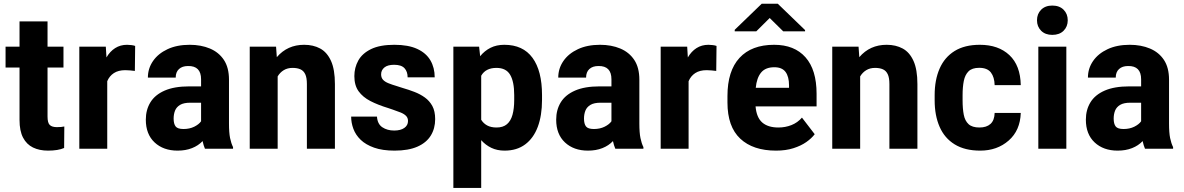

<svg xmlns="http://www.w3.org/2000/svg" viewBox="-20 -770 6128 994"><path d="M274.4 -111.8Q298.8 -111.8 313 -115.2L312 -3.9Q281.2 9.8 228.5 9.8Q184.1 9.8 150.9 -6.3Q117.7 -22.5 99.4 -57.4Q81.1 -92.3 81.1 -148.9V-420.4H8.8V-528.3H81.1V-659.2H226.1V-528.3H308.6V-420.4H226.1V-166.5Q226.1 -133.8 237.8 -122.8Q249.5 -111.8 274.4 -111.8Z M637.7 -538.1Q647.9 -538.1 659.9 -536.6Q671.9 -535.2 679.7 -532.2L678.2 -402.8Q667 -404.3 653.3 -405.5Q639.6 -406.7 628.4 -406.7Q592.8 -406.7 569.6 -391.6Q546.4 -376.5 535.2 -349.6V0H390.6V-528.3H527.8L531.2 -472.7Q549.3 -503.9 576.2 -521Q603 -538.1 637.7 -538.1Z M1165.5 -130.9Q1165.5 -83 1171.1 -55.4Q1176.8 -27.8 1186.5 -8.3V0H1041Q1033.7 -17.1 1028.8 -39.6Q1006.8 -16.1 974.1 -3.2Q941.4 9.8 899.4 9.8Q825.7 9.8 780.3 -32.7Q734.9 -75.2 734.9 -150.4Q734.9 -201.7 758.8 -240.5Q782.7 -279.3 832.5 -301Q882.3 -322.8 959.5 -322.8H1021V-359.4Q1021 -429.7 953.1 -428.2Q923.8 -428.2 906.7 -412.6Q889.6 -397 889.6 -368.2H745.6Q745.6 -415.5 772.2 -454.1Q798.8 -492.7 847.4 -515.4Q896 -538.1 961.9 -538.1Q1020.5 -538.1 1066.7 -518.8Q1112.8 -499.5 1139.2 -459.7Q1165.5 -419.9 1165.5 -357.4ZM930.2 -102.1Q961.4 -102.1 985.6 -114Q1009.8 -126 1021 -142.1V-238.3H965.3Q931.2 -238.3 912.4 -227.1Q893.6 -215.8 886.2 -197.3Q878.9 -178.7 878.9 -156.2Q878.9 -128.9 889.2 -115.5Q899.4 -102.1 930.2 -102.1Z M1554.7 -538.1Q1602.1 -538.1 1637.7 -518.8Q1673.3 -499.5 1693.6 -454.8Q1713.9 -410.2 1713.9 -334.5V0H1568.8V-335Q1568.8 -367.7 1560.3 -385.7Q1551.8 -403.8 1535.4 -411.1Q1519 -418.5 1494.6 -418.5Q1468.3 -418.5 1449 -406.7Q1429.7 -395 1417.5 -374.5V0H1272.9V-528.3H1409.2L1413.1 -474.1Q1467.8 -538.1 1554.7 -538.1Z M1990.2 -210.4Q1937 -226.6 1897.7 -246.8Q1858.4 -267.1 1836.4 -297.6Q1814.5 -328.1 1814.5 -376Q1814.5 -419.9 1835 -456.8Q1855.5 -493.7 1901.1 -515.9Q1946.8 -538.1 2021.5 -538.1Q2093.8 -538.1 2139.9 -516.8Q2186 -495.6 2208.3 -457.5Q2230.5 -419.4 2230.5 -369.6H2090.3Q2090.3 -399.4 2074 -417Q2057.6 -434.6 2020.5 -434.6Q1986.8 -434.6 1970 -420.7Q1953.1 -406.7 1953.1 -385.3Q1953.1 -367.7 1963.1 -356.9Q1973.1 -346.2 1991.5 -338.9Q2009.8 -331.5 2034.7 -324.2Q2042 -321.8 2049.8 -319.3Q2057.1 -316.9 2064.9 -314.5Q2095.7 -305.7 2125.5 -294.2Q2155.3 -282.7 2179.4 -265.4Q2203.6 -248 2218.3 -221.2Q2232.9 -194.3 2232.9 -153.3Q2232.9 -105 2210.2 -68.1Q2187.5 -31.2 2140.9 -10.7Q2094.2 9.8 2022.9 9.8Q1960 9.8 1916.7 -5.6Q1873.5 -21 1847.4 -46.1Q1821.3 -71.3 1809.6 -102.8Q1797.9 -134.3 1797.9 -166.5H1931.6Q1934.1 -127.9 1959.5 -111.1Q1984.9 -94.2 2020.5 -94.2Q2054.2 -94.2 2073.2 -107.7Q2092.3 -121.1 2092.3 -143.6Q2092.3 -159.7 2082.3 -169.9Q2072.3 -180.2 2054.4 -187.5Q2036.6 -194.8 2013.2 -202.6Q2002.4 -206.1 1990.2 -210.4Z M2590.8 -538.1Q2687.5 -538.1 2736.8 -470.7Q2786.1 -403.3 2786.1 -277.8V-252.4Q2786.1 -172.4 2764.2 -113.5Q2742.2 -54.7 2699 -22.5Q2655.8 9.8 2592.3 9.8Q2553.7 9.8 2523.7 -4.6Q2493.7 -19 2471.2 -44.4V203.1H2327.1V-528.3H2460.4L2465.8 -479Q2488.3 -506.8 2519.3 -522.5Q2550.3 -538.1 2590.8 -538.1ZM2642.1 -252.4V-277.8Q2642.1 -347.2 2621.1 -382.8Q2600.1 -418.5 2550.3 -418.5Q2494.1 -418.5 2471.2 -377.9V-149.9Q2482.9 -130.9 2502.4 -120.4Q2522 -109.9 2550.8 -109.9Q2584.5 -109.9 2604.5 -127Q2624.5 -144 2633.3 -176Q2642.1 -208 2642.1 -252.4Z M3290 -130.9Q3290 -83 3295.7 -55.4Q3301.3 -27.8 3311 -8.3V0H3165.5Q3158.2 -17.1 3153.3 -39.6Q3131.3 -16.1 3098.6 -3.2Q3065.9 9.8 3023.9 9.8Q2950.2 9.8 2904.8 -32.7Q2859.4 -75.2 2859.4 -150.4Q2859.4 -201.7 2883.3 -240.5Q2907.2 -279.3 2957 -301Q3006.8 -322.8 3084 -322.8H3145.5V-359.4Q3145.5 -429.7 3077.6 -428.2Q3048.3 -428.2 3031.2 -412.6Q3014.2 -397 3014.2 -368.2H2870.1Q2870.1 -415.5 2896.7 -454.1Q2923.3 -492.7 2971.9 -515.4Q3020.5 -538.1 3086.4 -538.1Q3145 -538.1 3191.2 -518.8Q3237.3 -499.5 3263.7 -459.7Q3290 -419.9 3290 -357.4ZM3054.7 -102.1Q3085.9 -102.1 3110.1 -114Q3134.3 -126 3145.5 -142.1V-238.3H3089.8Q3055.7 -238.3 3036.9 -227.1Q3018.1 -215.8 3010.7 -197.3Q3003.4 -178.7 3003.4 -156.2Q3003.4 -128.9 3013.7 -115.5Q3023.9 -102.1 3054.7 -102.1Z M3647.5 -538.1Q3657.7 -538.1 3669.7 -536.6Q3681.6 -535.2 3689.5 -532.2L3688 -402.8Q3676.8 -404.3 3663.1 -405.5Q3649.4 -406.7 3638.2 -406.7Q3602.5 -406.7 3579.3 -391.6Q3556.2 -376.5 3544.9 -349.6V0H3400.4V-528.3H3537.6L3541 -472.7Q3559.1 -503.9 3585.9 -521Q3612.8 -538.1 3647.5 -538.1Z M3964.8 -676.8 3895.5 -607.9H3783.7V-615.7L3923.3 -750.5H4006.8L4147.9 -614.3V-607.9H4034.7ZM4207.5 -284.7V-219.2H3891.6Q3896.5 -161.6 3926.3 -135.7Q3956.1 -109.9 4009.8 -109.9Q4045.4 -109.9 4077.1 -122.3Q4108.9 -134.8 4131.8 -161.1L4197.8 -75.2Q4181.6 -53.7 4154.1 -34.4Q4126.5 -15.1 4087.4 -2.7Q4048.3 9.8 3997.6 9.8Q3878.4 9.8 3812.3 -52.2Q3746.1 -114.3 3746.1 -239.3V-272.9Q3746.1 -402.8 3808.6 -470.5Q3871.1 -538.1 3987.8 -538.1Q4092.8 -538.1 4150.1 -473.4Q4207.5 -408.7 4207.5 -284.7ZM4064.9 -315.4V-328.1Q4064.9 -373 4046.9 -397.5Q4028.8 -421.9 3988.8 -421.9Q3942.9 -421.9 3920.2 -394.3Q3897.5 -366.7 3892.6 -315.4Z M4570.3 -538.1Q4617.7 -538.1 4653.3 -518.8Q4689 -499.5 4709.2 -454.8Q4729.5 -410.2 4729.5 -334.5V0H4584.5V-335Q4584.5 -367.7 4575.9 -385.7Q4567.4 -403.8 4551 -411.1Q4534.7 -418.5 4510.3 -418.5Q4483.9 -418.5 4464.6 -406.7Q4445.3 -395 4433.1 -374.5V0H4288.6V-528.3H4424.8L4428.7 -474.1Q4483.4 -538.1 4570.3 -538.1Z M5129.4 -185.5H5264.6Q5261.7 -94.7 5202.1 -42.5Q5142.6 9.8 5054.7 9.8Q4975.1 9.8 4922.6 -22.5Q4870.1 -54.7 4844.5 -113.3Q4818.8 -171.9 4818.8 -250.5V-277.8Q4818.8 -356.4 4844.5 -415Q4870.1 -473.6 4922.1 -505.9Q4974.1 -538.1 5052.7 -538.1Q5148.9 -538.1 5205.8 -484.6Q5262.7 -431.2 5264.6 -329.1H5129.4Q5128.4 -370.6 5109.9 -394.8Q5091.3 -418.9 5049.3 -418.9Q5012.7 -418.9 4994.4 -400.9Q4976.1 -382.8 4969.7 -351.1Q4963.4 -319.3 4963.4 -277.8V-250.5Q4963.4 -207.5 4969.5 -176Q4975.6 -144.5 4994.4 -127.2Q5013.2 -109.9 5050.8 -109.9Q5087.4 -109.9 5107.9 -128.4Q5128.4 -147 5129.4 -185.5Z M5427.7 -741.2Q5464.8 -741.2 5486.3 -719.7Q5507.8 -698.2 5507.8 -665Q5507.8 -632.3 5486.3 -610.8Q5464.8 -589.4 5427.7 -589.4Q5391.6 -589.4 5370.1 -610.8Q5348.6 -632.3 5348.6 -665Q5348.6 -698.2 5370.1 -719.7Q5391.6 -741.2 5427.7 -741.2ZM5500.5 0H5355.5V-528.3H5500.5Z M6032.2 -130.9Q6032.2 -83 6037.8 -55.4Q6043.5 -27.8 6053.2 -8.3V0H5907.7Q5900.4 -17.1 5895.5 -39.6Q5873.5 -16.1 5840.8 -3.2Q5808.1 9.8 5766.1 9.8Q5692.4 9.8 5647 -32.7Q5601.6 -75.2 5601.6 -150.4Q5601.6 -201.7 5625.5 -240.5Q5649.4 -279.3 5699.2 -301Q5749 -322.8 5826.2 -322.8H5887.7V-359.4Q5887.7 -429.7 5819.8 -428.2Q5790.5 -428.2 5773.4 -412.6Q5756.3 -397 5756.3 -368.2H5612.3Q5612.3 -415.5 5638.9 -454.1Q5665.5 -492.7 5714.1 -515.4Q5762.7 -538.1 5828.6 -538.1Q5887.2 -538.1 5933.3 -518.8Q5979.5 -499.5 6005.9 -459.7Q6032.2 -419.9 6032.2 -357.4ZM5796.9 -102.1Q5828.1 -102.1 5852.3 -114Q5876.5 -126 5887.7 -142.1V-238.3H5832Q5797.9 -238.3 5779.1 -227.1Q5760.3 -215.8 5752.9 -197.3Q5745.6 -178.7 5745.6 -156.2Q5745.6 -128.9 5755.9 -115.5Q5766.1 -102.1 5796.9 -102.1Z"/></svg>

Font: Robert Sans Black
Style: Regular
Weight: 900
Designer: Christian Robertson (extended by Adam Twardoch)
Foundry: Google
Version: Version 12.135;April 2, 2019;FontCreator 11.5.0.2425 64-bit;